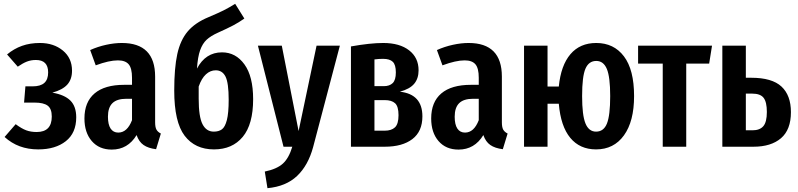

<svg xmlns="http://www.w3.org/2000/svg" viewBox="-20 -768 4175 1005"><path d="M357 -398Q357 -353 332.5 -325.5Q308 -298 254 -283Q318 -272 348.5 -241.5Q379 -211 379 -154Q379 -72 324.5 -29Q270 14 180 14Q75 14 4 -51L62 -118Q93 -95 117 -86Q141 -77 172 -77Q251 -77 251 -158Q251 -199 229.5 -215Q208 -231 161 -231H106L113 -316H151Q192 -316 212 -334Q232 -352 232 -389Q232 -454 168 -454Q142 -454 120.5 -445.5Q99 -437 73 -419L17 -483Q53 -513 95 -528Q137 -543 189 -543Q261 -543 309 -503.5Q357 -464 357 -398Z M822 -69 797 13Q756 8 731.5 -9Q707 -26 695 -61Q649 15 565 15Q499 15 460.5 -29.5Q422 -74 422 -148Q422 -234 475 -279Q528 -324 630 -324H671V-361Q671 -411 653.5 -431.5Q636 -452 597 -452Q551 -452 481 -426L452 -506Q492 -524 535.5 -533.5Q579 -543 618 -543Q792 -543 792 -367V-128Q792 -102 799 -89.5Q806 -77 822 -69ZM671 -139V-251H642Q592 -251 568.5 -228Q545 -205 545 -157Q545 -116 559 -95Q573 -74 599 -74Q646 -74 671 -139Z M1305 -249Q1305 -117 1250.5 -51.5Q1196 14 1100 14Q1001 14 946.5 -57.5Q892 -129 892 -294Q892 -412 908 -485Q924 -558 962.5 -603.5Q1001 -649 1071 -678Q1123 -700 1150 -713.5Q1177 -727 1211 -748L1259 -671Q1231 -651 1200.5 -635Q1170 -619 1121 -597Q1083 -580 1061.5 -560Q1040 -540 1027.5 -505Q1015 -470 1011 -409Q1056 -494 1142 -494Q1214 -494 1259.5 -431Q1305 -368 1305 -249ZM1177 -246Q1177 -334 1160.5 -367Q1144 -400 1109 -400Q1081 -400 1058 -379Q1035 -358 1020 -315V-251Q1020 -157 1040 -118Q1060 -79 1099 -79Q1125 -79 1141.5 -91Q1158 -103 1167.5 -139.5Q1177 -176 1177 -246Z M1619 2Q1593 98 1535 153Q1477 208 1380 217L1366 130Q1429 117 1460.5 88.5Q1492 60 1510 0H1464L1330 -529H1455L1543 -82L1637 -529H1759Z M2191 -159Q2191 -80 2138.5 -40Q2086 0 1994 0H1817V-525Q1918 -543 1986 -543Q2072 -543 2121.5 -504.5Q2171 -466 2171 -400Q2171 -357 2148 -329.5Q2125 -302 2073 -288Q2191 -275 2191 -159ZM1940 -457V-317H1989Q2019 -317 2035.5 -333Q2052 -349 2052 -389Q2052 -429 2036 -444.5Q2020 -460 1985 -460Q1963 -460 1940 -457ZM2066 -165Q2066 -211 2048 -227.5Q2030 -244 1994 -244H1940V-84H1994Q2029 -84 2047.5 -101.5Q2066 -119 2066 -165Z M2637 -69 2612 13Q2571 8 2546.5 -9Q2522 -26 2510 -61Q2464 15 2380 15Q2314 15 2275.5 -29.5Q2237 -74 2237 -148Q2237 -234 2290 -279Q2343 -324 2445 -324H2486V-361Q2486 -411 2468.5 -431.5Q2451 -452 2412 -452Q2366 -452 2296 -426L2267 -506Q2307 -524 2350.5 -533.5Q2394 -543 2433 -543Q2607 -543 2607 -367V-128Q2607 -102 2614 -89.5Q2621 -77 2637 -69ZM2486 -139V-251H2457Q2407 -251 2383.5 -228Q2360 -205 2360 -157Q2360 -116 2374 -95Q2388 -74 2414 -74Q2461 -74 2486 -139Z M3299 -265Q3299 -133 3246 -59.5Q3193 14 3100 14Q3015 14 2965 -46.5Q2915 -107 2905 -225H2846V0H2723V-529H2846V-315H2905Q2916 -426 2966 -484.5Q3016 -543 3101 -543Q3193 -543 3246 -473Q3299 -403 3299 -265ZM3174 -265Q3174 -365 3156.5 -407Q3139 -449 3101 -449Q3062 -449 3044.5 -408.5Q3027 -368 3027 -265Q3027 -165 3044.5 -122Q3062 -79 3100 -79Q3140 -79 3157 -121.5Q3174 -164 3174 -265Z M3692 -435H3572V0H3449V-435H3320V-529H3707Z M4120 -181Q4120 -89 4068 -44.5Q4016 0 3924 0H3761V-529H3884V-361H3912Q4021 -361 4070.5 -315Q4120 -269 4120 -181ZM3994 -182Q3994 -234 3977 -256Q3960 -278 3917 -278H3884V-86H3919Q3957 -86 3975.5 -107.5Q3994 -129 3994 -182Z"/></svg>

Font: Fira Sans Compressed Medium
Style: Regular
Weight: 500
Width: 1
Designer: bBox Type GmbH & Carrois Corporate GbR & Edenspiekermann AG
Foundry: bBox Type GmbH & Carrois Corporate GbR & Edenspiekermann AG
Version: Version 4.301